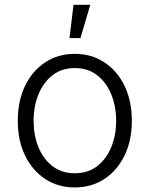

<svg xmlns="http://www.w3.org/2000/svg" viewBox="-20 -781 633 812"><path d="M296.4 11.7Q225.1 11.7 170.9 -24.2Q116.7 -60.1 85.9 -123.5Q55.2 -187 55.2 -270Q55.2 -354 85.9 -417.7Q116.7 -481.4 170.9 -517.3Q225.1 -553.2 296.4 -553.2Q367.2 -553.2 421.6 -517.3Q476.1 -481.4 506.8 -417.7Q537.6 -354 537.6 -270Q537.6 -187 506.8 -123.5Q476.1 -60.1 421.6 -24.2Q367.2 11.7 296.4 11.7ZM296.4 -48.3Q352.5 -48.3 391.4 -78.6Q430.2 -108.9 450.7 -159.2Q471.2 -209.5 471.2 -270Q471.2 -331.1 450.7 -381.6Q430.2 -432.1 391.1 -462.6Q352.1 -493.2 296.4 -493.2Q240.7 -493.2 201.9 -462.6Q163.1 -432.1 142.6 -381.6Q122.1 -331.1 122.1 -270Q122.1 -209.5 142.3 -159.2Q162.6 -108.9 201.7 -78.6Q240.7 -48.3 296.4 -48.3ZM273.9 -620.1 291 -760.7H361.8L320.3 -620.1Z"/></svg>

Font: Inter Light
Style: Regular
Weight: 300
Designer: Rasmus Andersson
Foundry: rsms
Version: Version 4.000;git-a52131595